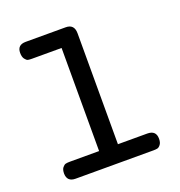

<svg xmlns="http://www.w3.org/2000/svg" viewBox="-114 -708 754 805"><g transform="rotate(-20 262.5 -305.5)"><path d="M49.8 -36.1Q49.8 -54.2 56.9 -63Q64 -71.8 71 -73.5Q78.1 -75.2 89.8 -75.2H220.2V-535.2H87.9Q76.7 -535.2 70.3 -536.6Q64 -538.1 56.9 -547.6Q49.8 -557.1 49.8 -575.2Q49.8 -610.8 87.9 -610.8Q88.4 -610.8 88.9 -610.8H266.1Q304.2 -610.8 304.2 -569.8V-75.2H435.1Q474.1 -75.2 474.1 -38.1Q474.1 -21 467 -12Q460 -2.9 452.9 -1.5Q445.8 0 436 0H87.9Q50.8 0 49.8 -36.1Z"/></g></svg>

Font: CMU Typewriter Text
Style: Bold
Weight: 700
Version: Version 0.7.0